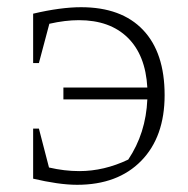

<svg xmlns="http://www.w3.org/2000/svg" viewBox="-20 -507 523 533"><path d="M194 6Q168 6 137 1.5Q106 -3 72 -11V-150H88L116 -42Q159 -32 200 -32Q269 -32 336 -64Q385 -137 389 -231H156V-264H389Q384 -354 334.5 -402.5Q285 -451 199 -451Q161 -451 117 -441L88 -332H72V-469Q110 -478 143.5 -482.5Q177 -487 205 -487Q317 -487 377 -424Q437 -361 437 -243Q437 -127 372 -60.5Q307 6 194 6Z"/></svg>

Font: Piazzolla ExtraLight
Style: Regular
Weight: 200
Designer: Juan Pablo del Peral
Foundry: Huerta Tipografica
Version: Version 1.330